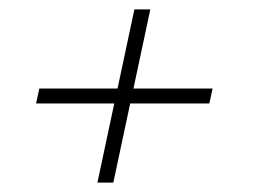

<svg xmlns="http://www.w3.org/2000/svg" viewBox="-20 -458 540 410"><path d="M188 -68 224 -237H57L64 -269H231L267 -438H301L265 -269H434L427 -237H258L222 -68Z"/></svg>

Font: Saira SemiCondensed Thin
Style: Italic
Weight: 250
Width: 4
Italic angle: -12°
Designer: Hector Gatti with collaboration of the Omnibus-Type team
Foundry: Omnibus-Type
Version: Version 1.101